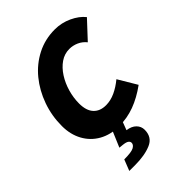

<svg xmlns="http://www.w3.org/2000/svg" viewBox="-215 -627 916 916"><g transform="rotate(-45 243.5 -168.5)"><path d="M27 -183Q27 -252 49.5 -315Q72 -378 112 -427Q152 -476 207.5 -504.5Q263 -533 329 -533Q374 -533 415 -514Q456 -495 479 -466L397 -378Q381 -398 358.5 -408Q336 -418 312 -418Q279 -418 251.5 -399Q224 -380 203.5 -348Q183 -316 172 -277.5Q161 -239 161 -201Q161 -153 183.5 -128.5Q206 -104 246 -104Q278 -104 309 -118.5Q340 -133 369 -157L425 -63Q374 -26 324 -7.5Q274 11 219 11Q162 11 118.5 -13.5Q75 -38 51 -82Q27 -126 27 -183ZM103 196 125 140Q174 140 190 131Q206 122 206 109Q206 100 197.5 94Q189 88 168 86L148 84L190 -15L253 -9L231 49Q261 53 277.5 69.5Q294 86 294 109Q294 159 250.5 177.5Q207 196 141 196Z"/></g></svg>

Font: Radio Canada SemiBold
Style: Italic
Weight: 600
Italic angle: -12°
Designer: Charles Daoud, Etienne Aubert Bonn, Alexandre Saumier Demers, Jacques Le Bailly
Foundry: Radio-Canada
Version: Version 2.104; ttfautohint (v1.8.4.7-5d5b);gftools[0.9.28.de